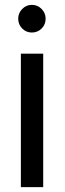

<svg xmlns="http://www.w3.org/2000/svg" viewBox="-20 -771 266 791"><path d="M111 -637Q88 -637 71.5 -653.5Q55 -670 55 -694Q55 -717 71.5 -734Q88 -751 111 -751Q135 -751 151.5 -734Q168 -717 168 -694Q168 -670 151.5 -653.5Q135 -637 111 -637ZM66 -550H158V0H66Z"/></svg>

Font: Oakes Grotesk
Style: Regular
Weight: 400
Designer: Samuel Oakes
Foundry: Samuel Oakes
Version: Version 1.000;PS 001.000;hotconv 1.0.88;makeotf.lib2.5.64775